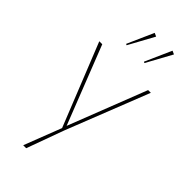

<svg xmlns="http://www.w3.org/2000/svg" viewBox="-294 -781 1051 1051"><g transform="rotate(45 231.5 -255.0)"><path d="M291 -570 284 -574 352 -727 372 -718ZM153 -570 146 -574 214 -727 234 -718ZM140 217 224 0 32 -480H55L233 -26L410 -480H431L242 0L163 217Z"/></g></svg>

Font: Cantarell Thin
Style: Regular
Weight: 100
Designer: Dave Crossland, Nikolaus Waxweiler, Florian Fecher, Jacques Le Bailly, Eben Sorkin, Alexei Vanyashin, Alexios Zavras, Em
Version: Version 0.303